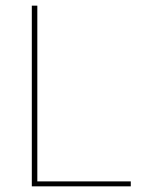

<svg xmlns="http://www.w3.org/2000/svg" viewBox="-20 -659 518 679"><path d="M112 -639V0H92.5V-639ZM99 0V-17.5H442.5V0Z"/></svg>

Font: Anek Kannada Medium Thin
Style: Regular
Weight: 250
Version: Version 1.003